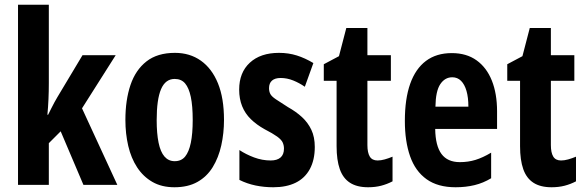

<svg xmlns="http://www.w3.org/2000/svg" viewBox="-20 -780 2466 810"><path d="M186 -429Q186 -395 184.5 -361.5Q183 -328 180 -296H183Q190 -310 196.5 -323Q203 -336 209.5 -348Q216 -360 222 -370L328 -547H468L326 -323L475 0H332L236 -226L186 -176V0H56V-760H186Z M925 -274Q925 -218 913.5 -166.5Q902 -115 877.5 -75Q853 -35 813 -12.5Q773 10 716 10Q662 10 623 -12.5Q584 -35 558.5 -74Q533 -113 521 -164.5Q509 -216 509 -274Q509 -358 530.5 -421.5Q552 -485 598 -521Q644 -557 718 -557Q781 -557 827.5 -524Q874 -491 899.5 -428.5Q925 -366 925 -274ZM641 -273Q641 -217 649 -178Q657 -139 674 -119.5Q691 -100 717 -100Q745 -100 761 -119.5Q777 -139 785 -177.5Q793 -216 793 -274Q793 -333 785 -371Q777 -409 761 -428Q745 -447 717 -447Q678 -447 659.5 -404Q641 -361 641 -273Z M1308 -160Q1308 -105 1287 -66.5Q1266 -28 1227 -9Q1188 10 1133 10Q1094 10 1058 2.5Q1022 -5 990 -21V-147Q1017 -129 1051.5 -116Q1086 -103 1122 -103Q1149 -103 1163.5 -115.5Q1178 -128 1178 -153Q1178 -167 1172.5 -179Q1167 -191 1149 -204Q1131 -217 1096 -235Q1062 -254 1038 -277.5Q1014 -301 1001.5 -332Q989 -363 989 -402Q989 -474 1034 -515.5Q1079 -557 1157 -557Q1197 -557 1232 -546Q1267 -535 1302 -514L1266 -414Q1243 -430 1217 -440.5Q1191 -451 1164 -451Q1140 -451 1127.5 -440Q1115 -429 1115 -408Q1115 -394 1120.5 -383.5Q1126 -373 1144 -361Q1162 -349 1195 -328Q1229 -309 1254 -286Q1279 -263 1293.5 -232.5Q1308 -202 1308 -160Z M1573 -103Q1587 -103 1603 -107.5Q1619 -112 1636 -119V-15Q1613 -3 1588 3.5Q1563 10 1533 10Q1486 10 1456.5 -9Q1427 -28 1413.5 -66.5Q1400 -105 1400 -163V-439H1346V-509L1410 -543L1441 -662H1530V-547H1629V-439H1530V-168Q1530 -136 1540 -119.5Q1550 -103 1573 -103Z M1886 -556Q1948 -556 1990.5 -525.5Q2033 -495 2055 -440Q2077 -385 2077 -310V-236H1816Q1817 -165 1842.5 -130.5Q1868 -96 1920 -96Q1955 -96 1986 -105.5Q2017 -115 2052 -136V-28Q2019 -8 1982 1Q1945 10 1902 10Q1827 10 1779.5 -24Q1732 -58 1710 -121Q1688 -184 1688 -270Q1688 -363 1710.5 -426.5Q1733 -490 1777 -523Q1821 -556 1886 -556ZM1888 -454Q1857 -454 1837.5 -425Q1818 -396 1817 -330H1956Q1956 -369 1948 -396.5Q1940 -424 1925 -439Q1910 -454 1888 -454Z M2347 -103Q2361 -103 2377 -107.5Q2393 -112 2410 -119V-15Q2387 -3 2362 3.5Q2337 10 2307 10Q2260 10 2230.5 -9Q2201 -28 2187.5 -66.5Q2174 -105 2174 -163V-439H2120V-509L2184 -543L2215 -662H2304V-547H2403V-439H2304V-168Q2304 -136 2314 -119.5Q2324 -103 2347 -103Z"/></svg>

Font: Noto Sans Khmer ExtraCondensed
Style: Bold
Weight: 700
Width: 2
Designer: Danh Hong and the Monotype Design Team
Foundry: Monotype Imaging Inc.
Version: Version 2.004